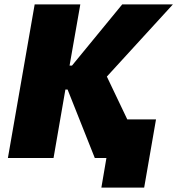

<svg xmlns="http://www.w3.org/2000/svg" viewBox="-20 -720 808 875"><path d="M412 0H465L442 135H637L691 -176H560L467 -371L768 -700H537L308 -421H297L346 -700H138L16 0H224L278 -312H288Z"/></svg>

Font: Fixel Display Black
Style: Italic
Weight: 900
Italic angle: -10°
Designer: AlfaBravo + MacPaw
Foundry: Kyrylo Tkachov, Marchela Mozhyna, Serhii Makarenko, Maria Weinstein, Zakhar Kryvoshyya
Version: Version 1.210;Glyphs 3.2 (3217)